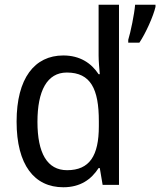

<svg xmlns="http://www.w3.org/2000/svg" viewBox="-20 -780 676 810"><path d="M247 10C319 10 365 -23 396 -71H401L413 0H482V-760H396V-545C396 -524 399 -489 401 -467H396C365 -514 317 -546 247 -546C126 -546 50 -450 50 -267C50 -84 125 10 247 10ZM636 -751V-760H550C547 -721 531 -644 521 -612V-600H568C595 -640 627 -712 636 -751ZM263 -62C179 -62 138 -134 138 -266C138 -396 178 -474 262 -474C363 -474 397 -404 397 -269V-248C397 -123 358 -62 263 -62Z"/></svg>

Font: Noto Sans Ethiopic SemiCondensed
Style: Regular
Weight: 400
Width: 4
Designer: Monotype Design Team
Foundry: Monotype Imaging Inc.
Version: Version 2.102